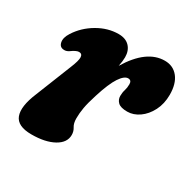

<svg xmlns="http://www.w3.org/2000/svg" viewBox="-113 -562 676 680"><g transform="rotate(30 225.5 -222.0)"><path d="M46 -307.5Q29 -308 25.2 -325.8Q21.5 -343.5 36 -366Q60.5 -404.5 102 -428.8Q143.5 -453 187 -453Q216 -453 231.8 -436.5Q247.5 -420 247.5 -393Q247.5 -377.5 243 -355.5Q302 -453 376 -453Q410.5 -453 430.8 -427.5Q451 -402 451 -357Q451 -320 436.2 -291.2Q421.5 -262.5 398.2 -246.2Q375 -230 350 -230Q322.5 -230 311.8 -240.5Q301 -251 301 -266Q301 -280 304.8 -291.8Q308.5 -303.5 308.5 -318Q308.5 -334 294.5 -334Q279 -334 261.5 -307.8Q244 -281.5 225.5 -222.5Q214 -186.5 210 -163.5Q206 -140.5 206 -120Q206 -99 213.8 -87Q221.5 -75 221.5 -60Q221.5 -28.5 187 -9.5Q152.5 9.5 96.5 9.5Q39 9.5 26.2 -24.2Q13.5 -58 40 -121.5L98 -267Q112 -301 111 -314.5Q110 -328 97 -328Q86 -328 65 -312.5Q55 -306.5 46 -307.5Z"/></g></svg>

Font: Fraunces 144pt S100
Style: Bold Italic
Weight: 700
Italic angle: -16°
Version: Version 1.000; ttfautohint (v1.8.3)